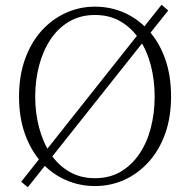

<svg xmlns="http://www.w3.org/2000/svg" viewBox="-20 -767 799 807"><path d="M687 -723 97 20 69 -3 659 -747ZM128 -361Q128 -292 144.5 -230Q161 -168 192.5 -120.5Q224 -73 271 -45.5Q318 -18 379 -18Q441 -18 487.5 -45.5Q534 -73 566 -120.5Q598 -168 614 -230Q630 -292 630 -361Q630 -430 614 -492Q598 -554 566 -601.5Q534 -649 487.5 -676.5Q441 -704 379 -704Q318 -704 271 -676.5Q224 -649 192.5 -601.5Q161 -554 144.5 -492Q128 -430 128 -361ZM379 -739Q445 -739 502.5 -713.5Q560 -688 604.5 -639Q649 -590 674 -520Q699 -450 699 -361Q699 -274 674 -204.5Q649 -135 604.5 -86Q560 -37 502.5 -11Q445 15 379 15Q314 15 256 -10.5Q198 -36 154 -85Q110 -134 85 -203.5Q60 -273 60 -361Q60 -448 85 -518Q110 -588 154 -637Q198 -686 256 -712.5Q314 -739 379 -739Z"/></svg>

Font: Early Summer Mincho VF
Style: Regular
Weight: 250
Designer: GuiWonder
Version: Version 1.002